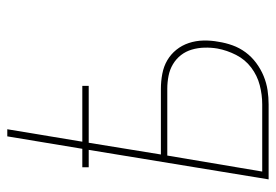

<svg xmlns="http://www.w3.org/2000/svg" viewBox="-138 -638 775 540"><g transform="rotate(-90 250.0 -367.5)"><path d="M16 0 99 -506H50V-524H102L137 -735H157L122 -524H279V-506H119L86 -303H271Q292 -303 313 -299Q334 -295 351 -285Q368 -275 380.5 -259.5Q393 -244 399.5 -224.5Q406 -205 406.5 -183.5Q407 -162 403 -141Q400 -121 393 -101.5Q386 -82 373.5 -65Q361 -48 343.5 -35Q326 -22 306.5 -14Q287 -6 267 -3Q247 0 227 0ZM38 -18H227Q254 -18 281 -25Q308 -32 330.5 -49Q353 -66 366 -91.5Q379 -117 384 -144Q387 -162 386.5 -180.5Q386 -199 381 -216Q376 -233 365.5 -246.5Q355 -260 340 -269Q325 -278 307 -281.5Q289 -285 271 -285H83Z"/></g></svg>

Font: Iosevka Curly Thin Oblique
Style: Regular
Weight: 100
Italic angle: -9°
Monospace: yes
Designer: Belleve Invis
Foundry: Belleve Invis
Version: Version 11.1.0; ttfautohint (v1.8.3)